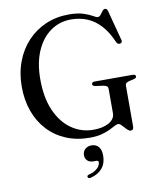

<svg xmlns="http://www.w3.org/2000/svg" viewBox="-101 -794 935 1120"><g transform="rotate(-10 366.5 -233.5)"><path d="M640 -7.5Q640 5.5 635.8 10.8Q631.5 16 623 16Q614.5 16 605.8 8.2Q597 0.5 588.5 -9.5Q580 -19.5 571.8 -27Q563.5 -34.5 555.5 -34.5Q547 -34.5 533.8 -27Q520.5 -19.5 500.2 -9.8Q480 0 450.8 7.8Q421.5 15.5 381 15.5Q302.5 15.5 239.8 -11.2Q177 -38 132.5 -86.2Q88 -134.5 64.2 -200.5Q40.5 -266.5 40.5 -345.5Q40.5 -426 66 -493.8Q91.5 -561.5 137.8 -610.8Q184 -660 246.5 -687Q309 -714 383 -714Q435.5 -714 469 -703Q502.5 -692 521.2 -680.8Q540 -669.5 548.5 -669.5Q558.5 -669.5 566 -679.5Q573.5 -689.5 581 -699.5Q588.5 -709.5 598 -709.5Q603 -709.5 606.8 -706Q610.5 -702.5 613 -694L660.5 -514Q663 -507 659.8 -501.5Q656.5 -496 649.5 -494.5Q643 -493 637.5 -496Q632 -499 628.5 -506Q601 -570 565.2 -608.8Q529.5 -647.5 485.8 -665.2Q442 -683 391 -683Q323 -683 269.5 -645.2Q216 -607.5 185.2 -537.2Q154.5 -467 154.5 -369Q154.5 -260.5 188.2 -184Q222 -107.5 280 -67Q338 -26.5 410.5 -26.5Q436 -26.5 459 -31.2Q482 -36 499.5 -45.5Q517 -55 527.2 -69Q537.5 -83 537.5 -101V-245.5Q537.5 -256 531.8 -261.2Q526 -266.5 510.5 -269.5L464 -276Q455.5 -277.5 451.2 -281Q447 -284.5 447 -290Q447 -296 451.5 -299.2Q456 -302.5 465.5 -302.5H689Q698.5 -302.5 703 -299.2Q707.5 -296 707.5 -290Q707.5 -285 704 -282Q700.5 -279 692.5 -276.5L665 -270.5Q651.5 -267 645.8 -261.8Q640 -256.5 640 -245.5ZM378 155Q353 155 340.8 142Q328.5 129 328.5 110Q328.5 88.5 343.5 74.8Q358.5 61 381 61Q407 61 422.8 78.5Q438.5 96 438.5 131.5Q438.5 177 414 206.2Q389.5 235.5 344 246.5Q337 248 333 246.2Q329 244.5 327.5 240Q326 235.5 328.2 231.8Q330.5 228 337 226.5Q360 221 375.5 211Q391 201 398.8 188.8Q406.5 176.5 406.5 165.5Q406.5 155 395.5 155Z"/></g></svg>

Font: Fraunces 60pt
Style: Regular
Weight: 400
Version: Version 1.000;[b76b70a41]